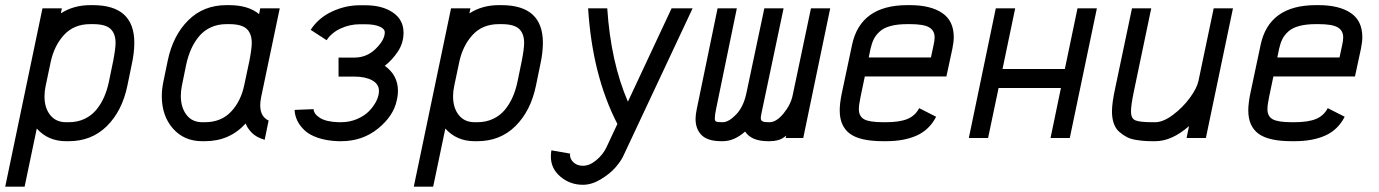

<svg xmlns="http://www.w3.org/2000/svg" viewBox="-46 -532 5315 740"><path d="M148.9 -291 129.9 -200.7Q125.5 -180.2 125.5 -160.6Q125.5 -116.2 147.5 -88.6Q169.4 -61 208.5 -61H218.8Q252.4 -61 279.5 -73.7Q306.6 -86.4 325 -108.6Q343.3 -130.9 355 -157.5Q366.7 -184.1 373.5 -215.8L390.6 -298.8Q399.4 -344.7 399.4 -366.7Q399.4 -402.3 379.9 -420.7Q360.4 -439 312 -439H301.8Q238.8 -439 200.4 -397Q162.1 -355 148.9 -291ZM48.8 187.5H-25.9L117.7 -500H192.4L188.5 -480.5Q237.8 -512.2 301.8 -512.2H312Q471.7 -512.2 471.7 -367.2Q471.7 -329.1 461.9 -284.2L444.8 -201.2Q424.8 -104.5 366 -46.1Q307.1 12.2 218.8 12.2H208.5Q139.2 12.2 95.7 -36.6Z M671.9 -284.2 654.8 -200.7Q650.9 -179.7 650.9 -162.6Q650.9 -118.2 672.6 -89.6Q694.3 -61 733.4 -61H743.7Q806.6 -61 845 -102.1Q883.3 -143.1 896 -207L915.5 -298.8Q924.3 -344.7 924.3 -366.7Q924.3 -402.3 904.8 -420.7Q885.3 -439 836.9 -439H826.7Q793.5 -439 766.1 -426.3Q738.8 -413.6 720.5 -391.1Q702.1 -368.7 690.4 -342Q678.7 -315.4 671.9 -284.2ZM960.4 -157.2Q957 -140.6 957 -126Q957 -82.5 989.3 -67.4L974.1 6.8Q940.9 -2.9 923.6 -21.2Q906.2 -39.6 900.9 -56.2Q838.9 12.2 743.7 12.2H733.4Q663.6 12.2 620.6 -36.6Q577.6 -85.4 577.6 -161.6Q577.6 -187.5 583.5 -216.3L600.6 -298.8Q620.6 -395 679.4 -453.6Q738.3 -512.2 826.7 -512.2H836.9Q911.1 -512.2 952.6 -477.5L957 -500H1032.2Z M1320.3 -310.1Q1367.7 -310.1 1402.3 -344.2Q1437 -378.4 1437 -407.2Q1437 -421.4 1416.3 -429.9Q1395.5 -438.5 1361.8 -438.5H1340.3Q1302.7 -438.5 1267.3 -422.4Q1231.9 -406.2 1212.9 -377L1151.4 -417Q1181.6 -463.4 1233.6 -487.5Q1285.6 -511.7 1340.3 -511.7H1361.8Q1416 -511.7 1453.1 -492.7Q1509.3 -464.4 1509.3 -406.2Q1509.3 -366.2 1487.5 -333.5Q1465.8 -300.8 1437 -278.3Q1487.8 -242.2 1487.8 -181.6Q1487.8 -168.5 1485.4 -156.2L1483.4 -146Q1471.2 -85.4 1411.1 -36.6Q1351.1 12.2 1268.6 12.2H1258.3Q1212.9 10.7 1179 -1Q1145 -12.7 1126.5 -31Q1107.9 -49.3 1099.1 -68.6Q1090.3 -87.9 1089.4 -108.4L1162.6 -111.3Q1163.6 -92.3 1187.5 -77.4Q1211.4 -62.5 1258.3 -61H1268.6Q1301.3 -61 1329.6 -73Q1357.9 -85 1376 -103.3Q1394 -121.6 1404.3 -142.3Q1414.6 -163.1 1414.6 -181.6Q1414.6 -208 1388.4 -222.4Q1362.3 -236.8 1319.8 -236.8H1258.8V-310.1Z M1723.6 -291 1704.6 -200.7Q1700.2 -180.2 1700.2 -160.6Q1700.2 -116.2 1722.2 -88.6Q1744.1 -61 1783.2 -61H1793.5Q1827.1 -61 1854.2 -73.7Q1881.3 -86.4 1899.7 -108.6Q1918 -130.9 1929.7 -157.5Q1941.4 -184.1 1948.2 -215.8L1965.3 -298.8Q1974.1 -344.7 1974.1 -366.7Q1974.1 -402.3 1954.6 -420.7Q1935.1 -439 1886.7 -439H1876.5Q1813.5 -439 1775.1 -397Q1736.8 -355 1723.6 -291ZM1623.5 187.5H1548.8L1692.4 -500H1767.1L1763.2 -480.5Q1812.5 -512.2 1876.5 -512.2H1886.7Q2046.4 -512.2 2046.4 -367.2Q2046.4 -329.1 2036.6 -284.2L2019.5 -201.2Q1999.5 -104.5 1940.7 -46.1Q1881.8 12.2 1793.5 12.2H1783.2Q1713.9 12.2 1670.4 -36.6Z M2200.7 180.2Q2150.9 180.2 2114 148.9Q2077.1 117.7 2077.1 71.3Q2077.1 60.5 2079.1 47.4L2151.4 60.1Q2150.9 62 2150.9 65.4Q2150.9 81.5 2164.8 94.2Q2178.7 106.9 2200.7 106.9Q2226.6 106.9 2252.4 85.2Q2278.3 63.5 2291 36.6L2333.5 -54.2Q2236.8 -241.7 2220.7 -500H2294.4Q2308.1 -293 2374 -140.1L2542.5 -500H2623.5L2355.5 70.8Q2346.2 90.3 2325.2 114.3Q2304.2 138.2 2269.3 159.2Q2234.4 180.2 2200.7 180.2Z M2734.4 12.2Q2682.1 12.2 2658.4 -11Q2634.8 -34.2 2634.8 -73.7Q2634.8 -90.3 2639.6 -112.3L2719.7 -500H2793.9L2714.4 -114.3Q2709 -89.4 2709 -75.2Q2709 -66.4 2713.9 -63.7Q2718.8 -61 2734.4 -61H2739.7Q2762.2 -61 2790.8 -90.3Q2819.3 -119.6 2830.6 -172.4L2899.9 -500H2974.1L2889.2 -97.2Q2886.2 -84 2886.2 -76.7Q2886.2 -67.9 2892.8 -64.5Q2899.4 -61 2914.6 -61H2919.9Q2946.3 -61 2973.9 -94.7Q3001.5 -128.4 3008.8 -163.6L3079.6 -500H3153.8L3049.8 0H2981.9L2984.4 -9.3L2975.6 -2.9Q2955.6 12.2 2919.9 12.2H2914.6Q2850.1 12.2 2825.7 -24.9Q2783.7 12.2 2739.7 12.2Z M3461.4 -439H3451.2Q3413.6 -439 3387 -431.9Q3360.4 -424.8 3345 -410.9Q3329.6 -397 3321.8 -381.3Q3314 -365.7 3309.1 -343.8L3302.2 -310.5H3542L3552.2 -358.4Q3556.2 -375.5 3556.2 -388.2Q3556.2 -414.1 3535.2 -426.5Q3514.2 -439 3461.4 -439ZM3357.9 12.2Q3268.6 12.2 3229.5 -16.8Q3190.4 -45.9 3190.4 -106.4Q3190.4 -133.3 3198.2 -171.4L3237.8 -358.4Q3270 -512.2 3451.2 -512.2H3461.4Q3540 -512.2 3585 -482.2Q3629.9 -452.1 3629.9 -389.2Q3629.9 -369.6 3624.5 -343.8L3601.6 -237.3H3287.1L3270.5 -157.7Q3264.2 -127.4 3264.2 -111.3Q3264.2 -84 3284.2 -72.5Q3304.2 -61 3357.9 -61H3368.2Q3421.9 -61 3451.9 -73.7Q3481.9 -86.4 3496.6 -115.2L3562 -82Q3536.1 -31.7 3487.5 -9.8Q3439 12.2 3368.2 12.2Z M3762.2 0H3688L3792 -500H3866.7L3817.9 -266.1H4058.1L4106.9 -500H4181.6L4077.1 0H4002.9L4043 -192.9H3802.7Z M4396.5 -61H4406.7Q4437 -61 4474.9 -89.4Q4512.7 -117.7 4540 -155Q4567.4 -192.4 4573.2 -220.7L4631.8 -500H4706.1L4601.6 0H4527.3L4536.6 -45.9Q4470.2 12.2 4406.7 12.2H4396.5Q4378.9 12.2 4365.5 11.2Q4352.1 10.3 4331.8 7.1Q4311.5 3.9 4297.1 -3.7Q4282.7 -11.2 4268.6 -23.2Q4254.4 -35.2 4247.1 -55.4Q4239.7 -75.7 4239.7 -102.1Q4239.7 -135.3 4252.4 -193.4L4316.9 -500H4391.1L4323.7 -177.7Q4313 -126.5 4313 -102.1Q4313 -75.7 4329.3 -68.4Q4345.7 -61 4396.5 -61Z M5036.1 -439H5025.9Q4988.3 -439 4961.7 -431.9Q4935.1 -424.8 4919.7 -410.9Q4904.3 -397 4896.5 -381.3Q4888.7 -365.7 4883.8 -343.8L4877 -310.5H5116.7L5127 -358.4Q5130.9 -375.5 5130.9 -388.2Q5130.9 -414.1 5109.9 -426.5Q5088.9 -439 5036.1 -439ZM4932.6 12.2Q4843.3 12.2 4804.2 -16.8Q4765.1 -45.9 4765.1 -106.4Q4765.1 -133.3 4772.9 -171.4L4812.5 -358.4Q4844.7 -512.2 5025.9 -512.2H5036.1Q5114.7 -512.2 5159.7 -482.2Q5204.6 -452.1 5204.6 -389.2Q5204.6 -369.6 5199.2 -343.8L5176.3 -237.3H4861.8L4845.2 -157.7Q4838.9 -127.4 4838.9 -111.3Q4838.9 -84 4858.9 -72.5Q4878.9 -61 4932.6 -61H4942.9Q4996.6 -61 5026.6 -73.7Q5056.6 -86.4 5071.3 -115.2L5136.7 -82Q5110.8 -31.7 5062.3 -9.8Q5013.7 12.2 4942.9 12.2Z"/></svg>

Font: Anka/Coder Condensed
Style: Italic
Weight: 400
Width: 4
Italic angle: -12°
Monospace: yes
Version: Version 001.100